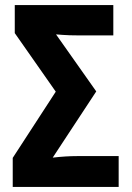

<svg xmlns="http://www.w3.org/2000/svg" viewBox="-20 -734 518 754"><path d="M30 0V-114L199 -374L38 -604V-714H425V-595H287Q270 -595 254.5 -595.5Q239 -596 225.5 -597Q212 -598 200 -599L358 -375L187 -115Q213 -118 236.5 -119.5Q260 -121 283 -121H446V0Z"/></svg>

Font: Noto Sans Display Condensed
Style: Bold
Weight: 700
Width: 3
Designer: Monotype Design Team
Foundry: Monotype Imaging Inc.
Version: Version 2.003